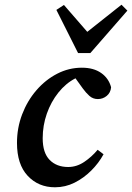

<svg xmlns="http://www.w3.org/2000/svg" viewBox="-20 -780 560 814"><path d="M213 14Q143 14 97.5 -34.5Q52 -83 52 -174Q52 -238 74 -295.5Q96 -353 134.5 -397.5Q173 -442 222.5 -467.5Q272 -493 327 -493Q377 -493 409 -470.5Q441 -448 451 -410Q449 -387 432.5 -373.5Q416 -360 395 -360Q374 -360 359 -373.5Q344 -387 331 -405L300 -448Q259 -427 227.5 -387.5Q196 -348 178.5 -298Q161 -248 161 -194Q161 -132 190.5 -102Q220 -72 269 -72Q305 -72 337 -93.5Q369 -115 394 -145L419 -126Q399 -89 367 -57Q335 -25 296 -5.5Q257 14 213 14ZM251 -759 350 -645 495 -760 520 -735 363 -555H311L219 -738Z"/></svg>

Font: Source Serif Pro SemiBold
Style: Italic
Weight: 600
Italic angle: -12°
Designer: Frank Grießhammer
Foundry: Adobe Systems Incorporated
Version: Version 3.001;hotconv 1.0.111;makeotfexe 2.5.65597